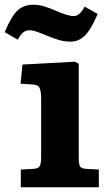

<svg xmlns="http://www.w3.org/2000/svg" viewBox="-42 -792 466 812"><path d="M46 0V-75L100 -78Q120 -79 126 -89.5Q132 -100 132 -128V-374Q132 -406 125.5 -420Q119 -434 93 -435L45 -438L53 -519L275 -531L291 -522V-125Q291 -102 295.5 -90.5Q300 -79 322 -78L376 -75V0ZM257 -616Q231 -616 208.5 -622.5Q186 -629 162 -639Q133 -651 114.5 -657.5Q96 -664 82 -664Q67 -664 56 -655Q45 -646 33 -624L-22 -656Q6 -724 32.5 -748Q59 -772 98 -772Q123 -772 145.5 -765Q168 -758 193 -747Q218 -736 237.5 -730Q257 -724 270 -724Q295 -724 316 -764L371 -733Q343 -667 317 -641.5Q291 -616 257 -616Z"/></svg>

Font: Literata 7pt
Style: Bold
Weight: 700
Designer: Latin by Veronika Burian and Jose Scaglione. Greek by Irene Vlachou. Cyrillic by Vera Evstafieva.
Foundry: TypeTogether
Version: Version 3.002